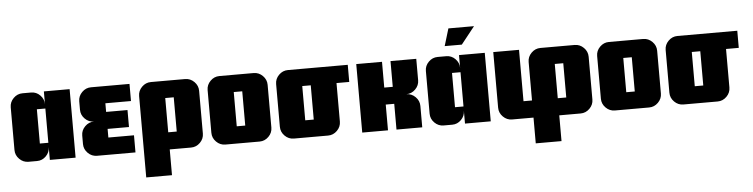

<svg xmlns="http://www.w3.org/2000/svg" viewBox="-50 -954 5473 1396"><g transform="rotate(-5 2686.5 -256.0)"><path d="M469 0H281V-94Q281 -56 253.5 -28Q226 0 188 0H125Q87 0 59 -28Q31 -56 31 -94V-406Q31 -444 59 -472Q87 -500 125 -500H188Q226 -500 253.5 -472Q281 -444 281 -406V-500H469ZM281 -375H219V-125H281Z M906 -125V0H625Q587 0 559 -28Q531 -56 531 -94V-156Q531 -194 559 -222Q587 -250 625 -250Q587 -250 559 -278Q531 -306 531 -344V-406Q531 -444 559 -472Q587 -500 625 -500H906V-375H719V-312H875V-188H719V-125Z M1406 -406V-94Q1406 -56 1378 -28Q1350 0 1312 0H1156V188H968V-406Q968 -444 996 -472Q1024 -500 1062 -500H1312Q1350 -500 1378 -472Q1406 -444 1406 -406ZM1218 -125V-375H1156V-125Z M1718 -125V-375H1656V-125ZM1906 -406V-94Q1906 -56 1878 -28Q1850 0 1812 0H1562Q1524 0 1496 -28Q1468 -56 1468 -94V-406Q1468 -444 1496 -472Q1524 -500 1562 -500H1812Q1850 -500 1878 -472Q1906 -444 1906 -406Z M2218 -125V-375H2156V-125ZM2499 -500V-375H2406V-94Q2406 -56 2378 -28Q2350 0 2312 0H2062Q2024 0 1996 -28Q1968 -56 1968 -94V-406Q1968 -444 1996 -472Q2024 -500 2062 -500Z M2999 0H2811V-188H2749V0H2561V-500H2749V-312H2811V-500H2999V-344Q2999 -306 2971 -278Q2943 -250 2905 -250Q2943 -250 2971 -222Q2999 -194 2999 -156Z M3438 -700 3338 -574H3213L3251 -700ZM3499 0H3311V-94Q3311 -56 3283.5 -28Q3256 0 3218 0H3155Q3117 0 3089 -28Q3061 -56 3061 -94V-406Q3061 -444 3089 -472Q3117 -500 3155 -500H3218Q3256 -500 3283.5 -472Q3311 -444 3311 -406V-500H3499ZM3311 -375H3249V-125H3311Z M3811 -406Q3811 -444 3839 -472Q3867 -500 3905 -500H4155Q4193 -500 4221 -472Q4249 -444 4249 -406V-94Q4249 -56 4221 -28Q4193 0 4155 0H3999V188H3811V0H3655Q3617 0 3589 -28Q3561 -56 3561 -94V-500H3749V-125H3811ZM3999 -125H4061V-375H3999Z M4561 -125V-375H4499V-125ZM4749 -406V-94Q4749 -56 4721 -28Q4693 0 4655 0H4405Q4367 0 4339 -28Q4311 -56 4311 -94V-406Q4311 -444 4339 -472Q4367 -500 4405 -500H4655Q4693 -500 4721 -472Q4749 -444 4749 -406Z M5061 -125V-375H4999V-125ZM5342 -500V-375H5249V-94Q5249 -56 5221 -28Q5193 0 5155 0H4905Q4867 0 4839 -28Q4811 -56 4811 -94V-406Q4811 -444 4839 -472Q4867 -500 4905 -500Z"/></g></svg>

Font: CostaRica
Style: Normal
Weight: 900
Version: Version 1.3